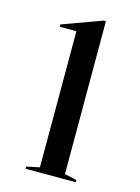

<svg xmlns="http://www.w3.org/2000/svg" viewBox="-111 -788 621 851"><g transform="rotate(15 199.0 -362.0)"><path d="M92.2 0V-10L152.2 -22.8V-647.2H75.7V-657.8L257.1 -724H267.1V-22.8L322.7 -10V0Z"/></g></svg>

Font: Kalnia Thin
Style: Regular
Weight: 100
Version: Version 1.105